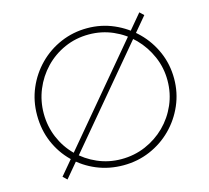

<svg xmlns="http://www.w3.org/2000/svg" viewBox="-104 -846 1066 977"><g transform="rotate(-15 428.5 -357.5)"><path d="M730 -703 136 4 115 -16 709 -723ZM71 -352Q71 -427 99 -492.5Q127 -558 176.5 -608Q226 -658 291.5 -686Q357 -714 431 -714Q505 -714 570.5 -685.5Q636 -657 686 -607.5Q736 -558 764.5 -492.5Q793 -427 793 -352Q793 -278 764.5 -212.5Q736 -147 686.5 -97.5Q637 -48 571.5 -20Q506 8 431 8Q356 8 291 -19Q226 -46 176.5 -94.5Q127 -143 99 -208.5Q71 -274 71 -352ZM106 -351Q106 -284 131 -224.5Q156 -165 200.5 -120.5Q245 -76 304 -50.5Q363 -25 429 -25Q497 -25 556.5 -50.5Q616 -76 661 -120.5Q706 -165 732 -224.5Q758 -284 758 -352Q758 -419 732 -478.5Q706 -538 661.5 -583.5Q617 -629 557.5 -655Q498 -681 431 -681Q362 -681 302.5 -654.5Q243 -628 199 -582Q155 -536 130.5 -476.5Q106 -417 106 -351Z"/></g></svg>

Font: Josefin Sans ExtraLight
Style: Regular
Weight: 250
Designer: Santiago Orozco
Foundry: Typemade
Version: Version 2.000